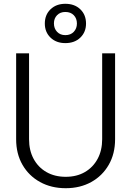

<svg xmlns="http://www.w3.org/2000/svg" viewBox="-20 -979 690 1011"><path d="M326 12Q250 12 191 -20.5Q132 -53 98.5 -111Q65 -169 65 -246V-698H133V-246Q133 -187 157 -142.5Q181 -98 224.5 -73Q268 -48 326 -48Q384 -48 427 -73Q470 -98 494 -142.5Q518 -187 518 -246V-698H586V-246Q586 -169 552.5 -111Q519 -53 460.5 -20.5Q402 12 326 12ZM324 -752Q276 -752 246 -781Q216 -810 216 -855Q216 -901 246 -930Q276 -959 324 -959Q373 -959 403 -930Q433 -901 433 -855Q433 -810 403 -781Q373 -752 324 -752ZM324 -794Q352 -794 368.5 -811.5Q385 -829 385 -855Q385 -882 368.5 -899Q352 -916 324 -916Q297 -916 280.5 -899Q264 -882 264 -856Q264 -829 280.5 -811.5Q297 -794 324 -794Z"/></svg>

Font: Azeret Mono ExtraLight
Style: Regular
Weight: 250
Designer: Martin Vácha
Foundry: Displaay
Version: Version 1.002